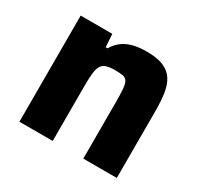

<svg xmlns="http://www.w3.org/2000/svg" viewBox="-117 -658 825 799"><g transform="rotate(30 295.5 -259.0)"><path d="M62 0V-510H214L218 -448H227Q242 -474 264 -489.5Q286 -505 314 -511.5Q342 -518 375 -518Q426 -518 456.5 -505Q487 -492 503 -467Q519 -442 524.5 -405Q530 -368 530 -319V0H369V-270Q369 -311 367 -334.5Q365 -358 358 -369Q351 -380 336.5 -382.5Q322 -385 298 -385Q273 -385 257.5 -379.5Q242 -374 234.5 -361Q227 -348 224.5 -324.5Q222 -301 222 -266V0Z"/></g></svg>

Font: Saira Thin
Style: Bold
Weight: 700
Version: Version 1.101